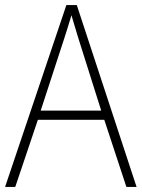

<svg xmlns="http://www.w3.org/2000/svg" viewBox="-20 -735 557 755"><path d="M477 0 390 -264H129L40 0H0L241 -715H282L517 0ZM288 -585Q282 -605 275 -628Q268 -651 261 -675Q254 -652 247 -629Q240 -606 233 -585L140 -300H378Z"/></svg>

Font: Noto Sans Arabic UI SmCn XLt
Style: Regular
Weight: 200
Width: 4
Designer: Monotype Design Team, Nadine Chahine and Nizar Qandah
Foundry: Monotype Imaging Inc.
Version: Version 2.010; ttfautohint (v1.8.4.7-5d5b)